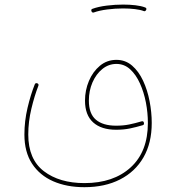

<svg xmlns="http://www.w3.org/2000/svg" viewBox="-20 -589 772 826"><path d="M373.5 -540.5Q370.6 -549.3 378.4 -551.3Q403.8 -560.5 439.5 -564.9Q475.1 -569.3 509.8 -569.3Q537.6 -569.3 562.5 -566.4Q587.4 -563.5 604 -557.1Q612.3 -554.2 608.9 -546.4Q607.9 -543.9 604.7 -541.7Q601.6 -539.6 598.1 -541.5Q584.5 -546.9 560.8 -549.8Q537.1 -552.7 509.8 -552.7Q475.6 -552.7 441.4 -548.3Q407.2 -543.9 384.3 -535.6Q377 -532.7 373.5 -540.5ZM85 -10.3Q85 -67.9 98.4 -124.8Q111.8 -181.6 129.4 -225.6Q132.3 -233.4 140.6 -230.5Q147.9 -227.5 145 -219.7Q128.4 -177.2 115 -121.3Q101.6 -65.4 101.6 -10.3Q101.6 96.2 168.7 147.5Q235.8 198.7 343.3 198.7Q468.3 198.7 542.2 131.1Q616.2 63.5 616.2 -60.1Q616.2 -103.5 607.7 -147.9Q599.1 -192.4 582 -230.2Q564.9 -268.1 539.8 -291Q514.6 -314 481 -314Q447.3 -314 420.4 -292.2Q393.6 -270.5 377.9 -234.6Q362.3 -198.7 362.3 -156.2Q362.3 -99.6 392.6 -74Q422.9 -48.3 479.5 -48.3Q510.7 -48.3 535.9 -53.5Q561 -58.6 588.9 -66.9Q597.2 -69.3 599.1 -61Q601.1 -52.2 593.8 -50.3Q565.9 -42 539.1 -36.4Q512.2 -30.8 479.5 -30.8Q416 -30.8 380.9 -62.3Q345.7 -93.8 345.7 -156.2Q345.7 -200.7 362.5 -240.7Q379.4 -280.8 409.9 -306.2Q440.4 -331.5 481 -331.5Q519.5 -331.5 548.1 -306.9Q576.7 -282.2 595.5 -241.9Q614.3 -201.7 623.5 -153.8Q632.8 -106 632.8 -60.1Q632.8 26.4 597.2 88.1Q561.5 149.9 496.3 183.1Q431.2 216.3 343.3 216.3Q267.1 216.3 209 190.9Q150.9 165.5 117.9 115.2Q85 64.9 85 -10.3Z"/></svg>

Font: Mikhak-FD Thin
Style: Regular
Weight: 100
Designer: Amin Abedi
Version: Version 3.2